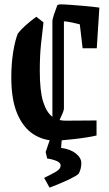

<svg xmlns="http://www.w3.org/2000/svg" viewBox="-20 -637 503 883"><path d="M180 -534Q174 -483 168.5 -432.5Q163 -382 163 -311Q163 -218 178.5 -169Q194 -120 221 -100V-539Q221 -549 228 -569.5Q235 -590 244 -614Q253 -617 260 -617Q275 -617 306.5 -614.5Q338 -612 373.5 -609Q409 -606 437 -602L425 -415H360L347 -525Q333 -529 311.5 -533.5Q290 -538 274 -539V-137Q274 -131 268 -116.5Q262 -102 254 -85Q267 -82 282 -82L424 -83V-14Q409 -10 381 -5.5Q353 -1 322 2.5Q291 6 267.5 8Q244 10 238 10Q179 10 132.5 -20.5Q86 -51 59 -115Q32 -179 32 -280Q32 -344 40.5 -397Q49 -450 62 -483Q75 -500 98 -520.5Q121 -541 147 -560ZM208 226 183 181Q216 165 237.5 152.5Q259 140 259 124Q259 111 239.5 103Q220 95 197 92L190 62L215 -11L265 -8L261 43Q304 49 329 69Q354 89 354 113Q354 139 342 162Q317 184 208 226Z"/></svg>

Font: Grenze Gotisch SemiBold
Style: Regular
Weight: 600
Designer: Renata Polastri
Foundry: Omnibus-Type
Version: Version 1.001